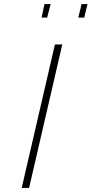

<svg xmlns="http://www.w3.org/2000/svg" viewBox="-20 -917 447 937"><path d="M183 -831 197 -897H227L210 -831ZM362 -831 378 -897H407L391 -831ZM86 0 248 -700H284L122 0Z"/></svg>

Font: TitilliumWebThinItalic
Style: Thin Italic
Weight: 200
Italic angle: -13°
Version: Version 1.001;PS 57.000;hotconv 1.0.70;makeotf.lib2.5.55311